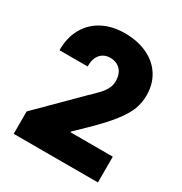

<svg xmlns="http://www.w3.org/2000/svg" viewBox="-168 -840 912 964"><g transform="rotate(30 288.0 -358.5)"><path d="M47.9 -129.9 273.4 -354.5Q286.1 -367.2 293 -373Q317.9 -397.9 330.1 -412.1Q342.3 -426.3 350.8 -444.3Q359.4 -462.4 359.4 -484.4Q359.4 -527.3 336.7 -550.3Q314 -573.2 278.3 -573.2Q242.7 -573.2 221.2 -549.1Q199.7 -524.9 200.2 -478.5H37.1Q36.6 -550.3 66.4 -604.2Q96.2 -658.2 151.4 -687.5Q206.5 -716.8 280.3 -716.8Q353.5 -716.8 410.2 -690.4Q466.8 -664.1 498 -615Q529.3 -565.9 529.3 -500Q529.3 -458 514.9 -419.4Q500.5 -380.9 462.6 -332Q424.8 -283.2 354.5 -214.8L291 -153.3V-149.4H536.1V0H47.9Z"/></g></svg>

Font: Pretendard GOV Black
Style: Regular
Weight: 900
Designer: Base glyphs from Inter by Rasmus Andersson; Hangeul glyphs from Noto Sans CJK(Source Han Sans) by Jang Soo-young and Kan
Foundry: Kil Hyung-jin
Version: Version 1.309